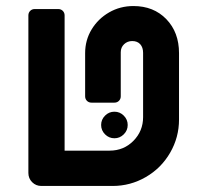

<svg xmlns="http://www.w3.org/2000/svg" viewBox="-20 -616 672 636"><path d="M74 -43V-565Q74 -574 80 -580Q86 -586 95 -586H173Q182 -586 188 -580Q194 -574 194 -565V-117H343Q390 -117 422 -149.5Q454 -182 454 -228V-441Q454 -459 444.5 -469.5Q435 -480 418 -480Q402 -480 391 -469.5Q380 -459 380 -443V-297Q380 -288 374 -282Q368 -276 359 -276H283Q274 -276 268 -282Q262 -288 262 -297V-440Q262 -483 283.5 -518.5Q305 -554 341.5 -575Q378 -596 422 -596Q489 -596 531 -552.5Q573 -509 573 -440V-220Q573 -161 543.5 -110Q514 -59 463 -29.5Q412 0 353 0H117Q99 0 86.5 -12.5Q74 -25 74 -43ZM315 -202Q315 -220 328 -233Q341 -246 359 -246Q377 -246 390 -233Q403 -220 403 -202Q403 -184 390 -171Q377 -158 359 -158Q341 -158 328 -171Q315 -184 315 -202Z"/></svg>

Font: Miriam Libre
Style: Bold
Weight: 700
Designer: Michal Sahar
Foundry: Hagilda
Version: Version 1.001